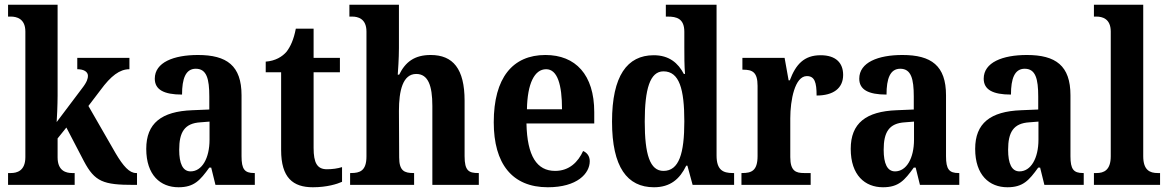

<svg xmlns="http://www.w3.org/2000/svg" viewBox="-20 -780 4929 810"><path d="M14 0H295V-50H284C260 -50 223 -58 223 -116V-196L260 -242L334 -100C380 -13 416 0 545 0H558V-50H554C526 -50 500 -79 468 -133L353 -333L404 -400C448 -460 485 -488 526 -488V-536H306V-488C334 -488 351 -477 351 -460C351 -450 348 -435 326 -407L219 -265C220 -272 223 -341 223 -376V-760H14V-710H26C49 -710 87 -702 87 -647V-117C87 -58 50 -50 26 -50H14Z M733 10C799 10 824 -19 863 -73H871L889 0H1055V-50H1052C1012 -50 999 -66 999 -121V-378C999 -503 937 -548 815 -548C713 -548 633 -517 633 -448C633 -402 671 -381 748 -381C748 -448 763 -490 806 -490C852 -490 863 -447 863 -373V-318L791 -315C661 -310 597 -260 597 -152C597 -41 657 10 733 10ZM784 -57C751 -57 736 -90 736 -148C736 -222 758 -260 826 -264L864 -267V-191C864 -112 832 -57 784 -57Z M1300 10C1360 10 1403 -4 1423 -13V-75C1404 -69 1382 -66 1359 -66C1318 -66 1303 -93 1303 -156V-475H1414V-536H1303V-659H1228C1219 -612 1205 -583 1189 -562C1171 -541 1142 -523 1101 -520V-475H1166V-147C1166 -30 1216 10 1300 10Z M1457 0H1727V-50H1724C1686 -50 1664 -59 1664 -116L1663 -312C1663 -397 1679 -468 1736 -468C1786 -468 1804 -419 1804 -333V0H2000V-50H1998C1958 -50 1940 -59 1940 -121V-355C1940 -490 1891 -548 1797 -548C1728 -548 1690 -518 1664 -465H1658C1659 -479 1663 -533 1663 -577V-760H1454V-710H1466C1489 -710 1526 -702 1526 -647V-120C1526 -59 1498 -50 1461 -50H1457Z M2291 10C2415 10 2468 -48 2468 -100C2468 -122 2456 -136 2440 -143C2419 -97 2382 -59 2322 -59C2245 -59 2204 -121 2201 -259H2487V-307C2487 -465 2408 -548 2281 -548C2143 -548 2063 -452 2063 -264C2063 -90 2140 10 2291 10ZM2351 -319H2203C2205 -428 2235 -488 2284 -488C2332 -488 2351 -422 2351 -319Z M2739 10C2808 10 2848 -25 2875 -81H2880L2902 0H3077V-50H3071C3030 -50 3003 -63 3003 -124V-760H2789V-710H2797C2834 -710 2867 -702 2867 -646V-581C2867 -545 2867 -501 2870 -468H2865C2841 -514 2803 -547 2738 -547C2626 -547 2562 -460 2562 -267C2562 -75 2626 10 2739 10ZM2779 -59C2722 -59 2700 -128 2700 -267C2700 -404 2722 -479 2779 -479C2846 -479 2867 -404 2867 -268C2867 -133 2845 -59 2779 -59Z M3108 0H3400V-50H3372C3338 -50 3314 -58 3314 -117V-281C3314 -357 3333 -459 3384 -459C3417 -459 3425 -432 3425 -377C3495 -377 3537 -407 3537 -464C3537 -514 3507 -547 3442 -547C3372 -547 3337 -508 3312 -441H3307L3290 -536H3112V-486H3115C3153 -486 3176 -477 3176 -418V-122C3176 -59 3150 -50 3111 -50H3108Z M3705 10C3771 10 3796 -19 3835 -73H3843L3861 0H4027V-50H4024C3984 -50 3971 -66 3971 -121V-378C3971 -503 3909 -548 3787 -548C3685 -548 3605 -517 3605 -448C3605 -402 3643 -381 3720 -381C3720 -448 3735 -490 3778 -490C3824 -490 3835 -447 3835 -373V-318L3763 -315C3633 -310 3569 -260 3569 -152C3569 -41 3629 10 3705 10ZM3756 -57C3723 -57 3708 -90 3708 -148C3708 -222 3730 -260 3798 -264L3836 -267V-191C3836 -112 3804 -57 3756 -57Z M4230 10C4296 10 4321 -19 4360 -73H4368L4386 0H4552V-50H4549C4509 -50 4496 -66 4496 -121V-378C4496 -503 4434 -548 4312 -548C4210 -548 4130 -517 4130 -448C4130 -402 4168 -381 4245 -381C4245 -448 4260 -490 4303 -490C4349 -490 4360 -447 4360 -373V-318L4288 -315C4158 -310 4094 -260 4094 -152C4094 -41 4154 10 4230 10ZM4281 -57C4248 -57 4233 -90 4233 -148C4233 -222 4255 -260 4323 -264L4361 -267V-191C4361 -112 4329 -57 4281 -57Z M4595 0H4874V-50H4864C4831 -50 4803 -62 4803 -121V-760H4595V-710H4606C4629 -710 4666 -702 4666 -647V-121C4666 -62 4637 -50 4606 -50H4595Z"/></svg>

Font: Noto Serif Thai Condensed
Style: Bold
Weight: 700
Width: 3
Designer: Monotype Design Team
Foundry: Monotype Imaging Inc.
Version: Version 2.002